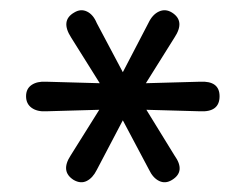

<svg xmlns="http://www.w3.org/2000/svg" viewBox="-20 -726 491 383"><path d="M127 -367Q100 -384 121 -416L178 -507L72 -504Q54 -503 43 -511Q32 -519 32 -534Q32 -549 43 -556.5Q54 -564 72 -563L179 -560L122 -651Q100 -685 128 -701Q141 -709 153.5 -703Q166 -697 173 -680L225 -582L276 -680Q284 -697 297 -703Q310 -709 323 -701Q350 -684 328 -651L271 -560L379 -563Q418 -565 418 -534Q418 -502 379 -504L272 -507L328 -416Q351 -384 323 -367Q310 -359 297.5 -365Q285 -371 277 -388L225 -486L173 -387Q165 -371 153 -365Q141 -359 127 -367Z"/></svg>

Font: Chiron GoRound TC N
Style: Regular
Weight: 350
Designer: Ryoko NISHIZUKA 西塚涼子 (kana, bopomofo & ideographs); Paul D. Hunt (Latin, Greek & Cyrillic); Sandoll Communications 산돌커뮤니
Foundry: Adobe
Version: Version 1.000;hotconv 1.1.1;makeotfexe 2.6.0